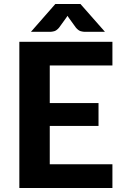

<svg xmlns="http://www.w3.org/2000/svg" viewBox="-20 -933 614 953"><path d="M227 -608V-421.5H469V-308H227V-117.5H538V0H76V-725.5H538V-608ZM501 -775H401Q393 -775 381.2 -778Q369.5 -781 357 -795.5L323 -842.5Q320.5 -845.5 318.8 -848.5Q317 -851.5 315 -854.5Q313 -851.5 311.2 -848.5Q309.5 -845.5 307 -842.5L273 -795.5Q260.5 -781 248.8 -778Q237 -775 229 -775H133.5L254.5 -913H379.5Z"/></svg>

Font: Lato 2
Style: Regular
Weight: 800
Designer: Lukasz Dziedzic with Adam Twardoch and Botio Nikoltchev
Foundry: tyPoland Lukasz Dziedzic
Version: Version 2.015; 2015-08-06; http://www.latofonts.com/